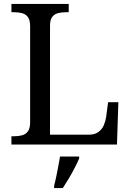

<svg xmlns="http://www.w3.org/2000/svg" viewBox="-20 -734 663 975"><path d="M38 0V-42H51Q74 -42 92.5 -47Q111 -52 122 -67.5Q133 -83 133 -114V-600Q133 -632 122 -647Q111 -662 92.5 -667Q74 -672 51 -672H38V-714H329V-672H316Q294 -672 275.5 -667.5Q257 -663 245.5 -648.5Q234 -634 234 -604V-50H431Q461 -50 479.5 -63.5Q498 -77 507 -98Q516 -119 519 -140L529 -215H581L574 0ZM255 208Q261 186 266 161Q271 136 276 110.5Q281 85 285 61H382V71Q373 92 359 119Q345 146 329 173Q313 200 299 221H255Z"/></svg>

Font: Noto Serif Malayalam
Style: Regular
Weight: 400
Designer: Indian type Foundry, Jelle Bosma, Monotype Design Team
Foundry: Monotype Imaging Inc.
Version: Version 2.103